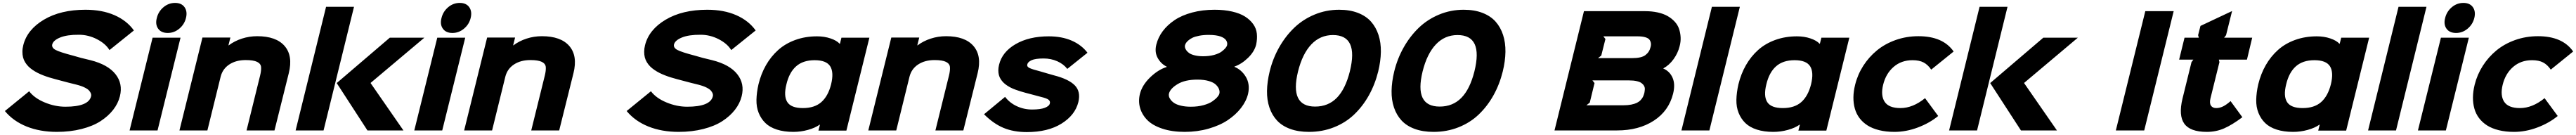

<svg xmlns="http://www.w3.org/2000/svg" viewBox="-20 -886 17510 917"><path d="M794.9 -231.9Q782.7 -183.1 749.3 -140.1Q715.8 -97.2 663.6 -63.2Q611.3 -29.3 534.4 -9.8Q457.5 9.8 366.2 9.8Q252 9.8 161.1 -26.6Q70.3 -63 13.2 -131.8L178.2 -266.1Q213.9 -219.2 283.9 -190.2Q354 -161.1 424.8 -161.1Q582 -161.1 599.1 -231.9Q601.1 -239.7 598.9 -248Q596.7 -256.3 588.1 -267.8Q579.6 -279.3 557.1 -290.8Q534.7 -302.2 500 -311Q458 -320.8 359.9 -347.2Q335.9 -353.5 315.9 -359.6Q295.9 -365.7 274.4 -374Q252.9 -382.3 235.6 -391.1Q218.3 -399.9 201.4 -411.4Q184.6 -422.9 172.4 -435.3Q160.2 -447.8 150.6 -463.4Q141.1 -479 136.7 -496.3Q132.3 -513.7 132.3 -534.7Q132.3 -555.7 138.2 -579.1Q164.6 -684.6 278.1 -752.2Q391.6 -819.8 561 -819.8Q673.8 -819.8 758.1 -783Q842.3 -746.1 890.1 -679.2L724.1 -545.9Q697.8 -589.4 639.2 -619.6Q580.6 -649.9 516.1 -649.9Q435.5 -650.4 388.9 -631.3Q342.3 -612.3 335 -584Q330.1 -561.5 358.4 -546.6Q386.7 -531.7 474.1 -508.8Q528.8 -492.2 595.2 -477.1Q713.4 -447.3 764.9 -382.3Q816.4 -317.4 794.9 -231.9Z M1207 -629.9 1050.8 0H860.8L1017.1 -629.9ZM1120.1 -662.1Q1075.7 -662.1 1054.9 -691.4Q1034.2 -720.7 1045.9 -764.2Q1056.6 -808.1 1091.3 -837.2Q1126 -866.2 1169.9 -866.2Q1213.9 -866.2 1234.4 -837.2Q1254.9 -808.1 1244.1 -764.2Q1233.4 -720.2 1198.5 -691.2Q1163.6 -662.1 1120.1 -662.1Z M1942.9 -389.2 1845.7 0H1655.8L1748 -373Q1756.3 -406.7 1754.6 -429.9Q1752.9 -453.1 1728 -465.6Q1703.1 -478 1649.9 -478Q1584.5 -478 1539.1 -448.5Q1493.7 -418.9 1480 -366.2L1389.6 0H1199.7L1356 -630.9H1545.9L1532.7 -578.1H1534.7Q1573.7 -607.4 1624 -623.8Q1674.3 -640.1 1728 -640.1Q1856.9 -640.1 1914.6 -573.5Q1972.2 -506.8 1942.9 -389.2Z M2386.2 -839.8 2179.2 0H1989.3L2196.3 -839.8ZM2499.5 -320.8 2722.2 0H2477.5L2268.6 -321.8L2629.4 -629.9H2864.3L2499.5 -323.2Z M3142.1 -629.9 2985.8 0H2795.9L2952.1 -629.9ZM3055.2 -662.1Q3010.7 -662.1 2990 -691.4Q2969.2 -720.7 2981 -764.2Q2991.7 -808.1 3026.4 -837.2Q3061 -866.2 3105 -866.2Q3148.9 -866.2 3169.4 -837.2Q3189.9 -808.1 3179.2 -764.2Q3168.5 -720.2 3133.5 -691.2Q3098.6 -662.1 3055.2 -662.1Z M3877.9 -389.2 3780.8 0H3590.8L3683.1 -373Q3691.4 -406.7 3689.7 -429.9Q3688 -453.1 3663.1 -465.6Q3638.2 -478 3585 -478Q3519.5 -478 3474.1 -448.5Q3428.7 -418.9 3415 -366.2L3324.7 0H3134.8L3291 -630.9H3481L3467.8 -578.1H3469.7Q3508.8 -607.4 3559.1 -623.8Q3609.4 -640.1 3663.1 -640.1Q3792 -640.1 3849.6 -573.5Q3907.2 -506.8 3877.9 -389.2Z M5021 -231.9Q5008.8 -183.1 4975.3 -140.1Q4941.9 -97.2 4889.6 -63.2Q4837.4 -29.3 4760.5 -9.8Q4683.6 9.8 4592.3 9.8Q4478 9.8 4387.2 -26.6Q4296.4 -63 4239.3 -131.8L4404.3 -266.1Q4439.9 -219.2 4510 -190.2Q4580.1 -161.1 4650.9 -161.1Q4808.1 -161.1 4825.2 -231.9Q4827.1 -239.7 4825 -248Q4822.8 -256.3 4814.2 -267.8Q4805.7 -279.3 4783.2 -290.8Q4760.7 -302.2 4726.1 -311Q4684.1 -320.8 4585.9 -347.2Q4562 -353.5 4542 -359.6Q4522 -365.7 4500.5 -374Q4479 -382.3 4461.7 -391.1Q4444.3 -399.9 4427.5 -411.4Q4410.6 -422.9 4398.4 -435.3Q4386.2 -447.8 4376.7 -463.4Q4367.2 -479 4362.8 -496.3Q4358.4 -513.7 4358.4 -534.7Q4358.4 -555.7 4364.3 -579.1Q4390.6 -684.6 4504.2 -752.2Q4617.7 -819.8 4787.1 -819.8Q4899.9 -819.8 4984.1 -783Q5068.4 -746.1 5116.2 -679.2L4950.2 -545.9Q4923.8 -589.4 4865.2 -619.6Q4806.6 -649.9 4742.2 -649.9Q4661.6 -650.4 4615 -631.3Q4568.4 -612.3 4561 -584Q4556.2 -561.5 4584.5 -546.6Q4612.8 -531.7 4700.2 -508.8Q4754.9 -492.2 4821.3 -477.1Q4939.5 -447.3 4991 -382.3Q5042.5 -317.4 5021 -231.9Z M5628.9 -313Q5648.9 -394.5 5622.8 -435.8Q5596.7 -477.1 5517.1 -477.1Q5438 -477.1 5391.1 -435.5Q5344.2 -394 5325.2 -313Q5305.2 -233.4 5331.3 -192.6Q5357.4 -151.9 5437 -151.9Q5516.6 -151.9 5562.7 -192.6Q5608.9 -233.4 5628.9 -313ZM5889.2 -629.9 5732.9 1H5543L5553.2 -39.1H5551.3Q5520 -17.1 5471.7 -3.7Q5423.3 9.8 5372.1 9.8Q5308.6 9.8 5260.3 -5.9Q5211.9 -21.5 5182.4 -50.3Q5152.8 -79.1 5136.7 -119.1Q5120.6 -159.2 5121.6 -208Q5122.6 -256.8 5135.3 -313Q5152.8 -384.8 5186.5 -443.6Q5220.2 -502.4 5269.3 -546.4Q5318.4 -590.3 5386 -614.7Q5453.6 -639.2 5533.2 -639.2Q5583 -639.2 5625 -625Q5667 -610.8 5687 -588.9H5689L5699.2 -629.9Z M6625 -389.2 6527.8 0H6337.9L6430.2 -373Q6438.5 -406.7 6436.8 -429.9Q6435.1 -453.1 6410.2 -465.6Q6385.3 -478 6332 -478Q6266.6 -478 6221.2 -448.5Q6175.8 -418.9 6162.1 -366.2L6071.8 0H5881.8L6038.1 -630.9H6228L6214.8 -578.1H6216.8Q6255.9 -607.4 6306.2 -623.8Q6356.4 -640.1 6410.2 -640.1Q6539.1 -640.1 6596.7 -573.5Q6654.3 -506.8 6625 -389.2Z M7309.6 -192.9Q7287.6 -104 7195.1 -46.4Q7102.5 11.2 6959.5 11.2Q6869.6 11.2 6801 -17.3Q6732.4 -45.9 6668.5 -109.9L6811.5 -228Q6842.8 -187 6891.4 -164.6Q6939.9 -142.1 6994.6 -142.1Q7051.8 -142.1 7081.8 -153.8Q7111.8 -165.5 7115.7 -183.1Q7119.6 -197.8 7107.7 -208Q7095.7 -218.3 7054.7 -228Q7049.8 -229 7003.4 -241.7Q6957 -254.4 6949.7 -255.9Q6931.6 -260.7 6916.5 -265.4Q6901.4 -270 6883.8 -276.4Q6866.2 -282.7 6852.3 -289.6Q6838.4 -296.4 6824.5 -305.7Q6810.5 -314.9 6800.3 -325.2Q6790 -335.4 6781.7 -348.4Q6773.4 -361.3 6769.5 -376Q6765.6 -390.6 6765.6 -408.4Q6765.6 -426.3 6770.5 -445.8Q6791.5 -533.2 6883.1 -586.2Q6974.6 -639.2 7108.4 -639.2Q7196.3 -639.2 7263.4 -610.4Q7330.6 -581.5 7371.6 -527.8L7234.4 -418Q7208.5 -451.2 7166 -470Q7123.5 -488.8 7073.7 -488.8Q7017.6 -488.8 6991.7 -477.1Q6965.8 -465.3 6962.4 -448.2Q6958.5 -433.1 6978 -423.8Q6997.6 -414.6 7051.3 -400.9Q7058.6 -398.4 7099.9 -386.7Q7141.1 -375 7144.5 -374Q7243.7 -348.6 7285.2 -306.4Q7326.7 -264.2 7309.6 -192.9Z M8268.1 -250Q8271.5 -264.6 8265.6 -280.3Q8259.8 -295.9 8244.1 -311Q8228.5 -326.2 8196 -335.7Q8163.6 -345.2 8119.1 -345.2Q8034.7 -345.2 7984.1 -314.7Q7933.6 -284.2 7925.3 -250Q7923.3 -242.2 7925.3 -231.9Q7927.2 -221.7 7936.5 -209Q7945.8 -196.3 7961.7 -185.8Q7977.5 -175.3 8006.8 -168.2Q8036.1 -161.1 8074.2 -161.1Q8121.6 -161.1 8159.9 -171.6Q8198.2 -182.1 8220 -197.3Q8241.7 -212.4 8253.7 -226.1Q8265.6 -239.7 8268.1 -250ZM8320.3 -578.1Q8321.3 -583 8321.5 -588.1Q8321.8 -593.3 8319.6 -600.3Q8317.4 -607.4 8312.7 -614Q8308.1 -620.6 8298.8 -627Q8289.6 -633.3 8276.1 -638.2Q8262.7 -643.1 8241.9 -646Q8221.2 -648.9 8195.3 -648.9Q8159.7 -648.9 8130.9 -643.3Q8102.1 -637.7 8085.4 -629.6Q8068.8 -621.6 8056.9 -611.1Q8044.9 -600.6 8040.5 -592.8Q8036.1 -585 8034.2 -578.1Q8032.7 -572.3 8034.2 -564Q8035.6 -555.7 8043.2 -544.7Q8050.8 -533.7 8063.5 -524.9Q8076.2 -516.1 8100.8 -510Q8125.5 -503.9 8158.2 -503.9Q8199.2 -503.9 8231.9 -512.9Q8264.6 -522 8282.2 -534.9Q8299.8 -547.9 8309.1 -559.1Q8318.4 -570.3 8320.3 -578.1ZM8462.9 -248Q8450.7 -198.2 8414.8 -152.1Q8378.9 -106 8324.7 -69.8Q8270.5 -33.7 8194.3 -12Q8118.2 9.8 8032.2 9.8Q7946.3 9.8 7880.6 -12Q7814.9 -33.7 7778.8 -69.8Q7742.7 -106 7729.2 -152.1Q7715.8 -198.2 7728 -248Q7743.2 -308.1 7797.6 -360.6Q7852.1 -413.1 7910.2 -431.2V-433.1Q7871.6 -451.7 7849.1 -491.7Q7826.7 -531.7 7839.4 -583Q7851.6 -632.3 7883.3 -674.6Q7915 -716.8 7963.9 -749.5Q8012.7 -782.2 8082.8 -801Q8152.8 -819.8 8235.4 -819.8Q8301.8 -819.8 8354.7 -807.6Q8407.7 -795.4 8441.9 -773.9Q8476.1 -752.4 8497.6 -722.7Q8519 -692.9 8522.7 -657.5Q8526.4 -622.1 8518.1 -583Q8505.9 -534.7 8462.4 -492.7Q8418.9 -450.7 8371.1 -434.1L8370.1 -432.1Q8392.6 -423.3 8412.4 -406.5Q8432.1 -389.6 8447 -365.5Q8461.9 -341.3 8466.3 -311.8Q8470.7 -282.2 8462.9 -248Z M9154.8 -400.9Q9215.8 -647.9 9040 -647.9Q8953.1 -647.9 8892.8 -584.2Q8832.5 -520.5 8802.7 -400.9Q8744.1 -162.1 8918.9 -162.1Q9007.8 -162.1 9066.2 -221.4Q9124.5 -280.8 9154.8 -400.9ZM9347.7 -400.9Q9325.7 -312.5 9284.2 -238.3Q9242.7 -164.1 9184.3 -108.4Q9126 -52.7 9047.1 -21.5Q8968.3 9.8 8877 9.8Q8804.2 9.8 8749 -10.5Q8693.8 -30.8 8659.7 -67.6Q8625.5 -104.5 8608.2 -155.8Q8590.8 -207 8591.8 -268.8Q8592.8 -330.6 8609.9 -400.9Q8631.3 -488.3 8674.1 -564Q8716.8 -639.6 8776.1 -696.8Q8835.4 -753.9 8914.6 -786.9Q8993.7 -819.8 9082 -819.8Q9154.3 -819.8 9209.5 -798.6Q9264.6 -777.3 9298.6 -739.3Q9332.5 -701.2 9349.6 -648.7Q9366.7 -596.2 9365.7 -533.7Q9364.7 -471.2 9347.7 -400.9Z M10001.5 -400.9Q10062.5 -647.9 9886.7 -647.9Q9799.8 -647.9 9739.5 -584.2Q9679.2 -520.5 9649.4 -400.9Q9590.8 -162.1 9765.6 -162.1Q9854.5 -162.1 9912.8 -221.4Q9971.2 -280.8 10001.5 -400.9ZM10194.3 -400.9Q10172.4 -312.5 10130.9 -238.3Q10089.4 -164.1 10031 -108.4Q9972.7 -52.7 9893.8 -21.5Q9814.9 9.8 9723.6 9.8Q9650.9 9.8 9595.7 -10.5Q9540.5 -30.8 9506.3 -67.6Q9472.2 -104.5 9454.8 -155.8Q9437.5 -207 9438.5 -268.8Q9439.5 -330.6 9456.5 -400.9Q9478 -488.3 9520.8 -564Q9563.5 -639.6 9622.8 -696.8Q9682.1 -753.9 9761.2 -786.9Q9840.3 -819.8 9928.7 -819.8Q10001 -819.8 10056.2 -798.6Q10111.3 -777.3 10145.3 -739.3Q10179.2 -701.2 10196.3 -648.7Q10213.4 -596.2 10212.4 -533.7Q10211.4 -471.2 10194.3 -400.9Z M11156.7 -254.9Q11159.2 -267.6 11159.9 -279.8Q11160.6 -292 11154.3 -303Q11147.9 -314 11136.7 -322Q11125.5 -330.1 11104.2 -335Q11083 -339.8 11053.7 -339.8H10803.7L10817.9 -321.8L10785.6 -189L10762.7 -170.9H11013.7Q11043.9 -170.9 11067.4 -175.5Q11090.8 -180.2 11105.7 -187.5Q11120.6 -194.8 11131.3 -206.1Q11142.1 -217.3 11147.5 -228.8Q11152.8 -240.2 11156.7 -254.9ZM11198.7 -565.9Q11203.1 -580.6 11200.9 -593.8Q11198.7 -606.9 11190.7 -617.2Q11182.6 -627.4 11162.1 -633.3Q11141.6 -639.2 11109.9 -639.2H10877.9L10892.1 -621.1L10863.8 -508.8L10841.8 -491.2H11073.7Q11136.2 -491.2 11163.6 -511.7Q11190.9 -532.2 11198.7 -565.9ZM11352.1 -250Q11322.8 -132.3 11220.7 -66.2Q11118.7 0 10970.7 0H10545.9L10746.1 -810.1H11162.1Q11209 -810.1 11248.3 -801.3Q11287.6 -792.5 11315.2 -776.6Q11342.8 -760.7 11363 -738.8Q11383.3 -716.8 11392.3 -690.2Q11401.4 -663.6 11403.1 -633.3Q11404.8 -603 11396 -570.8Q11384.3 -524.4 11355 -483.9Q11325.7 -443.4 11284.7 -420.9Q11329.1 -401.9 11348.4 -357.9Q11367.7 -314 11352.1 -250Z M11805.7 -839.8 11598.6 0H11408.7L11615.7 -839.8Z M12289.6 -313Q12309.6 -394.5 12283.4 -435.8Q12257.3 -477.1 12177.7 -477.1Q12098.6 -477.1 12051.8 -435.5Q12004.9 -394 11985.8 -313Q11965.8 -233.4 11991.9 -192.6Q12018.1 -151.9 12097.7 -151.9Q12177.2 -151.9 12223.4 -192.6Q12269.5 -233.4 12289.6 -313ZM12549.8 -629.9 12393.6 1H12203.6L12213.9 -39.1H12211.9Q12180.7 -17.1 12132.3 -3.7Q12084 9.8 12032.7 9.8Q11969.2 9.8 11920.9 -5.9Q11872.6 -21.5 11843 -50.3Q11813.5 -79.1 11797.4 -119.1Q11781.2 -159.2 11782.2 -208Q11783.2 -256.8 11795.9 -313Q11813.5 -384.8 11847.2 -443.6Q11880.9 -502.4 11929.9 -546.4Q11979 -590.3 12046.6 -614.7Q12114.3 -639.2 12193.8 -639.2Q12243.7 -639.2 12285.6 -625Q12327.6 -610.8 12347.7 -588.9H12349.6L12359.9 -629.9Z M13064.5 -219.2 13153.8 -98.1Q13095.7 -50.3 13016.1 -20.3Q12936.5 9.8 12856.4 9.8Q12799.3 9.8 12752.9 -1.7Q12706.5 -13.2 12673.8 -33.9Q12641.1 -54.7 12619.1 -83.7Q12597.2 -112.8 12587.2 -148.7Q12577.1 -184.6 12577.6 -225.3Q12578.1 -266.1 12589.4 -311Q12606.4 -379.4 12644.5 -439Q12682.6 -498.5 12737.3 -543.5Q12792 -588.4 12865 -614.3Q12938 -640.1 13019.5 -640.1Q13186.5 -640.1 13258.8 -536.1L13106.4 -413.1Q13084 -446.3 13054.7 -461.7Q13025.4 -477.1 12979.5 -477.1Q12903.3 -477.1 12850.8 -431.6Q12798.3 -386.2 12779.8 -311Q12761.7 -237.8 12789.8 -194.8Q12817.9 -151.9 12897.5 -151.9Q12981.4 -151.9 13064.5 -219.2Z M13625 -839.8 13418 0H13228L13435.1 -839.8ZM13738.3 -320.8 13960.9 0H13716.3L13507.3 -321.8L13868.2 -629.9H14103L13738.3 -323.2Z M14754.4 -810.1 14554.2 0H14361.3L14561.5 -810.1Z M15141.1 -199.2 15221.2 -89.8Q15152.3 -38.1 15097.7 -14.2Q15043 9.8 14979.5 9.8Q14866.2 9.8 14826.4 -46.1Q14786.6 -102.1 14814.5 -216.8L14875.5 -463.9L14888.2 -481H14791.5L14828.1 -629.9H14925.3L14920.4 -647L14936.5 -710L15151.4 -811L15110.4 -647L15097.2 -629.9H15288.1L15252.4 -481H15061.5L15065.4 -463.9L15004.4 -217.8Q14996.6 -185.1 15007.8 -168.5Q15019 -151.9 15043.5 -151.9Q15066.9 -151.9 15089.8 -163.1Q15112.8 -174.3 15141.1 -199.2Z M15822.8 -313Q15842.8 -394.5 15816.7 -435.8Q15790.5 -477.1 15710.9 -477.1Q15631.8 -477.1 15585 -435.5Q15538.1 -394 15519 -313Q15499 -233.4 15525.1 -192.6Q15551.3 -151.9 15630.9 -151.9Q15710.4 -151.9 15756.6 -192.6Q15802.7 -233.4 15822.8 -313ZM16083 -629.9 15926.8 1H15736.8L15747.1 -39.1H15745.1Q15713.9 -17.1 15665.5 -3.7Q15617.2 9.8 15565.9 9.8Q15502.4 9.8 15454.1 -5.9Q15405.8 -21.5 15376.2 -50.3Q15346.7 -79.1 15330.6 -119.1Q15314.5 -159.2 15315.4 -208Q15316.4 -256.8 15329.1 -313Q15346.7 -384.8 15380.4 -443.6Q15414.1 -502.4 15463.1 -546.4Q15512.2 -590.3 15579.8 -614.7Q15647.5 -639.2 15727.1 -639.2Q15776.9 -639.2 15818.8 -625Q15860.8 -610.8 15880.9 -588.9H15882.8L15893.1 -629.9Z M16472.7 -839.8 16265.6 0H16075.7L16282.7 -839.8Z M16760.7 -629.9 16604.5 0H16414.6L16570.8 -629.9ZM16673.8 -662.1Q16629.4 -662.1 16608.6 -691.4Q16587.9 -720.7 16599.6 -764.2Q16610.4 -808.1 16645 -837.2Q16679.7 -866.2 16723.6 -866.2Q16767.6 -866.2 16788.1 -837.2Q16808.6 -808.1 16797.9 -764.2Q16787.1 -720.2 16752.2 -691.2Q16717.3 -662.1 16673.8 -662.1Z M17275.4 -219.2 17364.7 -98.1Q17306.6 -50.3 17227.1 -20.3Q17147.5 9.8 17067.4 9.8Q17010.3 9.8 16963.9 -1.7Q16917.5 -13.2 16884.8 -33.9Q16852.1 -54.7 16830.1 -83.7Q16808.1 -112.8 16798.1 -148.7Q16788.1 -184.6 16788.6 -225.3Q16789.1 -266.1 16800.3 -311Q16817.4 -379.4 16855.5 -439Q16893.6 -498.5 16948.2 -543.5Q17002.9 -588.4 17075.9 -614.3Q17148.9 -640.1 17230.5 -640.1Q17397.5 -640.1 17469.7 -536.1L17317.4 -413.1Q17294.9 -446.3 17265.6 -461.7Q17236.3 -477.1 17190.4 -477.1Q17114.3 -477.1 17061.8 -431.6Q17009.3 -386.2 16990.7 -311Q16972.7 -237.8 17000.7 -194.8Q17028.8 -151.9 17108.4 -151.9Q17192.4 -151.9 17275.4 -219.2Z"/></svg>

Font: Sinkin Sans 800 Black Italic
Style: Regular
Weight: 900
Italic angle: -112°
Designer: Keith Bates
Foundry: K-Type
Version: Sinkin Sans (version 1.0)  by Keith Bates   •   © 2014   www